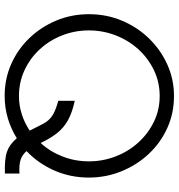

<svg xmlns="http://www.w3.org/2000/svg" viewBox="8 -752 750 805"><g transform="rotate(90 382.5 -350.0)"><path d="M383 5Q311 5 249 -22.5Q187 -50 140 -99Q93 -148 66.5 -212Q40 -276 40 -348Q40 -422 67 -486.5Q94 -551 141.5 -600Q189 -649 251 -677Q313 -705 383 -705Q455 -705 517 -677Q579 -649 625.5 -599.5Q672 -550 698.5 -485Q725 -420 725 -348Q725 -270 695 -202.5Q665 -135 614 -87Q628 -70 648.5 -62.5Q669 -55 708 -57V4Q647 6 616 -5Q585 -16 560 -46Q522 -22 477 -8.5Q432 5 383 5ZM383 -55Q423 -55 460 -67Q497 -79 528 -100Q510 -137 498 -159Q486 -181 466 -194.5Q446 -208 403 -220V-289Q453 -278 484.5 -260.5Q516 -243 538 -215.5Q560 -188 580 -146Q616 -185 636.5 -237.5Q657 -290 657 -348Q657 -407 636 -461Q615 -515 577.5 -556Q540 -597 490.5 -621Q441 -645 383 -645Q325 -645 275 -621Q225 -597 187.5 -556Q150 -515 129 -461Q108 -407 108 -348Q108 -290 128.5 -237Q149 -184 186.5 -143Q224 -102 274.5 -78.5Q325 -55 383 -55Z"/></g></svg>

Font: Kulim Park Light
Style: Regular
Weight: 300
Designer: Noponies / Dale Sattler
Foundry: Noponies
Version: Version 1.000; ttfautohint (v1.8.3)